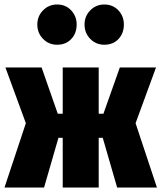

<svg xmlns="http://www.w3.org/2000/svg" viewBox="-35 -834 718 854"><path d="M659 -534 568 -286 663 0H486L422 -221H404V0H244V-221H225L161 0H-15L80 -286L-11 -534H150L222 -328H244V-534H404V-328H425L498 -534ZM306 -725Q306 -686 282 -660.5Q258 -635 219 -635Q182 -635 156.5 -661Q131 -687 131 -725Q131 -762 156.5 -788Q182 -814 219 -814Q257 -814 281.5 -788Q306 -762 306 -725ZM516 -725Q516 -686 492 -660.5Q468 -635 429 -635Q392 -635 366.5 -661Q341 -687 341 -725Q341 -762 366.5 -788Q392 -814 429 -814Q467 -814 491.5 -788Q516 -762 516 -725Z"/></svg>

Font: Fira Sans Extra Condensed Black
Style: Regular
Weight: 900
Width: 1
Designer: Carrois Corporate & Edenspiekermann AG
Foundry: Carrois Corporate GbR & Edenspiekermann AG
Version: Version 4.203